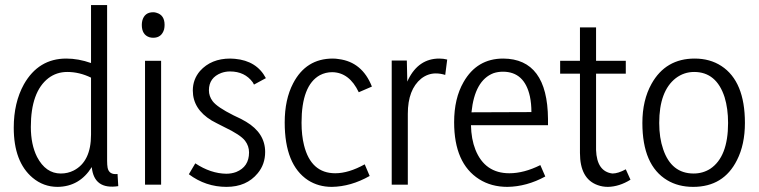

<svg xmlns="http://www.w3.org/2000/svg" viewBox="-20 -728 2993 757"><path d="M219.7 -43.9Q160.2 -43.9 126 -109.4Q101.6 -158.2 101.6 -227.5Q101.6 -366.2 170.9 -419.9Q203.1 -444.3 245.1 -444.3Q293 -444.3 338.9 -421.9V-197.3Q338.9 -90.8 270.5 -55.7Q247.1 -43.9 219.7 -43.9ZM338.9 -708V-479.5Q289.1 -497.1 241.2 -497.1Q131.8 -497.1 74.2 -395.5Q34.2 -323.2 34.2 -224.6Q34.2 -89.8 108.4 -27.3Q151.4 8.8 207 8.8Q293.9 7.8 341.8 -69.3Q350.6 20.5 446.3 5.9L443.4 -42Q410.2 -38.1 404.3 -66.4Q402.3 -78.1 402.3 -93.8V-708Z M615.2 0V-488.3H551.8V0ZM628.9 -629.9Q628.9 -668.9 596.7 -677.7Q590.8 -679.7 584 -679.7Q549.8 -679.7 541 -646.5Q539.1 -637.7 539.1 -629.9Q539.1 -590.8 569.3 -581.1Q577.1 -579.1 584 -579.1Q617.2 -579.1 627 -612.3Q628.9 -621.1 628.9 -629.9Z M1025.4 -128.9Q1025.4 -203.1 950.2 -248Q934.6 -257.8 900.4 -273.4Q835.9 -305.7 818.4 -329.1Q803.7 -348.6 803.7 -372.1Q803.7 -421.9 852.5 -440.4Q869.1 -446.3 886.7 -446.3Q945.3 -446.3 976.6 -403.3Q979.5 -398.4 981.4 -394.5L1028.3 -419.9Q992.2 -488.3 906.2 -496.1Q897.5 -497.1 887.7 -497.1Q812.5 -497.1 768.6 -448.2Q740.2 -415 740.2 -371.1Q740.2 -297.9 814.5 -252.9Q830.1 -244.1 863.3 -227.5Q928.7 -196.3 946.3 -172.9Q961.9 -152.3 961.9 -127Q961.9 -70.3 911.1 -49.8Q892.6 -43 872.1 -43Q810.5 -43.9 750 -84L724.6 -41Q791 8.8 873 8.8Q952.1 8.8 996.1 -44.9Q1025.4 -80.1 1025.4 -128.9Z M1437.5 -34.2 1418 -80.1Q1354.5 -44.9 1301.8 -44.9Q1206.1 -44.9 1178.7 -155.3Q1168.9 -194.3 1168.9 -244.1Q1168.9 -391.6 1241.2 -431.6Q1263.7 -443.4 1290 -443.4Q1357.4 -442.4 1394.5 -364.3L1446.3 -386.7Q1408.2 -483.4 1315.4 -495.1Q1303.7 -497.1 1292 -497.1Q1186.5 -497.1 1135.7 -399.4Q1102.5 -335.9 1102.5 -245.1Q1102.5 -78.1 1194.3 -17.6Q1235.4 8.8 1288.1 8.8Q1363.3 7.8 1437.5 -34.2Z M1587.9 0V-279.3Q1587.9 -375 1640.6 -418Q1667 -438.5 1698.2 -438.5Q1716.8 -438.5 1735.4 -432.6L1743.2 -493.2Q1728.5 -497.1 1711.9 -497.1Q1630.9 -497.1 1589.8 -415Q1587.9 -410.2 1585.9 -406.2L1584 -489.3H1524.4V0Z M2129.9 -32.2 2110.4 -77.1Q2045.9 -44.9 1988.3 -44.9Q1891.6 -44.9 1854.5 -137.7Q1837.9 -179.7 1836.9 -234.4H2140.6V-258.8Q2138.7 -496.1 1963.9 -497.1Q1860.4 -497.1 1807.6 -404.3Q1770.5 -339.8 1770.5 -246.1Q1770.5 -84 1869.1 -21.5Q1917 8.8 1980.5 8.8Q2056.6 7.8 2129.9 -32.2ZM1962.9 -445.3Q2047.9 -445.3 2069.3 -347.7Q2075.2 -319.3 2075.2 -286.1L1838.9 -285.2Q1851.6 -411.1 1925.8 -439.5Q1943.4 -445.3 1962.9 -445.3Z M2465.8 -19.5 2447.3 -60.5Q2417 -43.9 2394.5 -43.9Q2333 -51.8 2330.1 -136.7V-437.5H2447.3V-488.3H2330.1V-620.1H2266.6V-488.3H2188.5V-437.5H2266.6V-125Q2266.6 -22.5 2336.9 2Q2355.5 8.8 2377 8.8Q2421.9 7.8 2465.8 -19.5Z M2714.8 -43.9Q2627 -43.9 2594.7 -139.6Q2579.1 -184.6 2579.1 -243.2Q2579.1 -369.1 2644.5 -419.9Q2676.8 -444.3 2716.8 -444.3Q2804.7 -444.3 2836.9 -344.7Q2850.6 -299.8 2850.6 -243.2Q2850.6 -109.4 2780.3 -62.5Q2751 -43.9 2714.8 -43.9ZM2718.8 -497.1Q2604.5 -497.1 2548.8 -397.5Q2512.7 -333 2512.7 -243.2Q2512.7 -76.2 2610.4 -17.6Q2654.3 8.8 2712.9 8.8Q2833 8.8 2885.7 -96.7Q2917 -158.2 2917 -243.2Q2917 -407.2 2824.2 -467.8Q2779.3 -497.1 2718.8 -497.1Z"/></svg>

Font: Yaldevi Colombo
Style: Regular
Weight: 400
Designer: Sol Matas, Denzil Rajitha, Kosala Senevirathne and Pathum Egodawatta
Foundry: Mooniak
Version: Version 1.020 ; ttfautohint (v1.6)